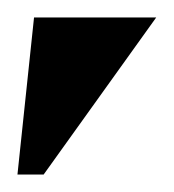

<svg xmlns="http://www.w3.org/2000/svg" viewBox="-20 -740 199 220"><path d="M159 -720 30 -540H0L19 -720Z"/></svg>

Font: Brygada 1918
Style: Regular
Weight: 400
Designer: Mateusz Machalski | Borys Kosmynka | Przemek Hoffer
Foundry: NIEPODLEGLA 2018
Version: Version 3.006